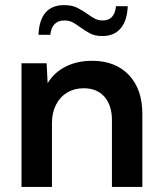

<svg xmlns="http://www.w3.org/2000/svg" viewBox="-20 -738 637 758"><path d="M542 0H421.9V-263.2Q421.9 -322.3 392.3 -356Q362.8 -389.6 310.5 -389.6Q273.9 -389.6 245.6 -372.8Q217.3 -356 201.2 -324.7Q185.1 -293.5 185.1 -252V0H64.9V-488.3H164.1L168 -409.7Q194.3 -452.6 239.7 -475.3Q285.2 -498 343.3 -498Q435.5 -498 488.8 -441.9Q542 -385.7 542 -288.1ZM484.4 -713.4Q481.9 -656.2 456.3 -626Q430.7 -595.7 384.3 -595.7Q355 -595.7 335.7 -606Q316.4 -616.2 297.4 -629.9Q283.2 -640.6 268.6 -648.9Q253.9 -657.2 234.9 -657.2Q184.6 -657.2 178.7 -600.6H131.8Q137.2 -717.8 233.4 -717.8Q265.1 -717.8 285.9 -706.8Q306.6 -695.8 324.2 -683.6Q338.9 -672.9 353.3 -665Q367.7 -657.2 385.7 -657.2Q432.1 -657.2 438 -713.4Z"/></svg>

Font: Kumbh Sans SemiBold
Style: Regular
Weight: 600
Version: Version 1.005